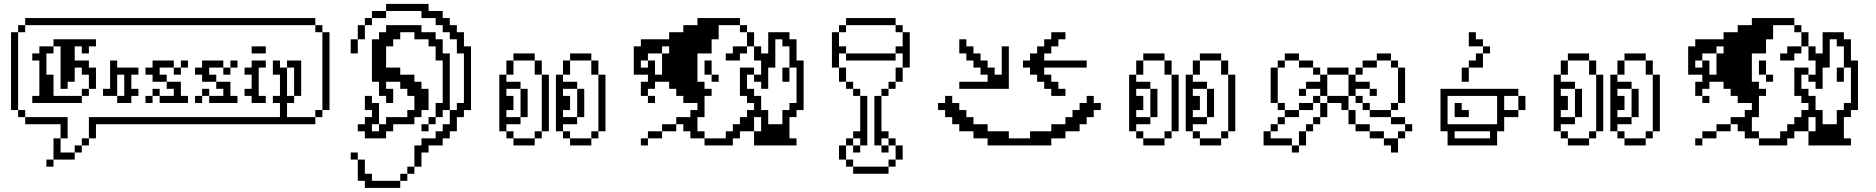

<svg xmlns="http://www.w3.org/2000/svg" viewBox="-20 -734 9469 969"><path d="M214.3 71.4V107.1H250V71.4ZM250 -35.7V71.4H357.1V35.7H285.7V-35.7ZM357.1 0V35.7H392.9V0ZM392.9 -35.7V0H428.6V-35.7ZM428.6 -142.9V-35.7H464.3V-107.1H1571.4V-142.9H1428.6V-214.3H1464.3V-250H1428.6V-392.9H1392.9V-428.6H1357.1V-357.1H1392.9V-250H1357.1V-214.3H1392.9V-142.9ZM285.7 -107.1V-35.7H321.4V-142.9H107.1V-107.1ZM107.1 -142.9V-178.6H71.4V-142.9ZM71.4 -178.6V-571.4H35.7V-178.6ZM71.4 -607.1V-571.4H107.1V-607.1ZM107.1 -642.9V-607.1H1571.4V-642.9ZM1571.4 -178.6V-142.9H1607.1V-178.6ZM1607.1 -571.4V-178.6H1642.9V-571.4ZM1607.1 -571.4V-607.1H1571.4V-571.4ZM142.9 -250V-214.3H392.9V-250H250V-357.1H214.3V-464.3H250V-500H178.6V-464.3H142.9V-428.6H178.6V-250ZM250 -535.7V-500H285.7V-285.7H321.4V-321.4H357.1V-392.9H392.9V-357.1H428.6V-285.7H464.3V-392.9H428.6V-428.6H357.1V-500H392.9V-464.3H428.6V-500H464.3V-535.7ZM392.9 -285.7V-250H428.6V-285.7ZM535.7 -285.7H500V-250H571.4V-357.1H607.1V-250H571.4V-214.3H642.9V-250H678.6V-285.7H642.9V-357.1H678.6V-392.9H571.4V-428.6H535.7ZM857.1 -285.7V-250H785.7V-214.3H928.6V-250H892.9V-321.4H821.4V-285.7ZM785.7 -250V-285.7H750V-250ZM750 -357.1V-321.4H821.4V-357.1H785.7V-392.9H857.1V-428.6H750V-392.9H714.3V-357.1ZM857.1 -392.9V-357.1H892.9V-392.9ZM892.9 -428.6V-392.9H928.6V-428.6ZM714.3 -250V-214.3H750V-250ZM1107.1 -285.7V-250H1035.7V-214.3H1178.6V-250H1142.9V-321.4H1071.4V-285.7ZM1035.7 -250V-285.7H1000V-250ZM1000 -357.1V-321.4H1071.4V-357.1H1035.7V-392.9H1107.1V-428.6H1000V-392.9H964.3V-357.1ZM1107.1 -392.9V-357.1H1142.9V-392.9ZM1142.9 -428.6V-392.9H1178.6V-428.6ZM964.3 -250V-214.3H1000V-250ZM1250 -392.9H1214.3V-357.1H1250V-285.7H1214.3V-250H1250V-214.3H1321.4V-250H1285.7V-392.9H1321.4V-428.6H1250ZM1250 -500V-464.3H1321.4V-500ZM1428.6 -428.6V-392.9H1464.3V-250H1500V-428.6Z M1750 35.7V71.4H1785.7V35.7ZM1785.7 71.4V178.6H1821.4V214.3H2000V178.6H1857.1V142.9H1821.4V71.4ZM2000 142.9V178.6H2035.7V142.9ZM2035.7 107.1V142.9H2071.4V107.1ZM2071.4 0V107.1H2107.1V35.7H2142.9V0H2214.3V-35.7H2250V-71.4H2285.7V-142.9H2321.4V-178.6H2357.1V-500H2321.4V-571.4H2285.7V-607.1H2250V-642.9H2214.3V-678.6H2142.9V-714.3H1928.6V-678.6H2107.1V-642.9H2178.6V-607.1H2214.3V-571.4H2250V-535.7H2285.7V-464.3H2321.4V-214.3H2285.7V-178.6H2250V-107.1H2214.3V-71.4H2178.6V-35.7H2107.1V0ZM2250 -178.6V-464.3H2214.3V-535.7H2178.6V-571.4H2107.1V-607.1H1928.6V-571.4H1892.9V-535.7H1857.1V-321.4H1892.9V-250H1928.6V-214.3H1964.3V-285.7H1928.6V-321.4H2000V-285.7H2035.7V-250H2071.4V-178.6H2035.7V-142.9H1928.6V-107.1H1892.9V-71.4H1857.1V-107.1H1892.9V-214.3H1857.1V-250H1821.4V-178.6H1857.1V-142.9H1821.4V-107.1H1785.7V-71.4H1821.4V-35.7H1928.6V-71.4H1964.3V-107.1H2071.4V-142.9H2107.1V-178.6H2142.9V-285.7H2107.1V-321.4H2071.4V-357.1H2000V-392.9H1928.6V-500H1964.3V-535.7H2000V-571.4H2071.4V-535.7H2142.9V-500H2178.6V-428.6H2214.3V-214.3H2178.6V-142.9H2214.3V-178.6ZM1928.6 -678.6H1857.1V-642.9H1928.6ZM1821.4 -642.9V-607.1H1857.1V-642.9ZM1785.7 -607.1V-535.7H1821.4V-607.1ZM1750 -535.7V-464.3H1785.7V-535.7ZM2142.9 -142.9V-107.1H2178.6V-142.9ZM2107.1 -107.1V-71.4H2142.9V-107.1Z M2678.6 -35.7H2571.4V0H2678.6ZM2500 -357.1V-71.4H2535.7V-107.1H2607.1V-142.9H2535.7V-178.6H2571.4V-250H2535.7V-285.7H2607.1V-321.4H2535.7V-357.1ZM2571.4 -35.7V-71.4H2535.7V-35.7ZM2678.6 -71.4V-35.7H2714.3V-71.4ZM2714.3 -357.1V-71.4H2750V-357.1ZM2535.7 -428.6V-357.1H2571.4V-428.6ZM2571.4 -464.3V-428.6H2678.6V-464.3ZM2678.6 -428.6V-357.1H2714.3V-428.6ZM2607.1 -285.7V-142.9H2642.9V-285.7ZM2964.3 -35.7H2857.1V0H2964.3ZM2785.7 -357.1V-71.4H2821.4V-107.1H2892.9V-142.9H2821.4V-178.6H2857.1V-250H2821.4V-285.7H2892.9V-321.4H2821.4V-357.1ZM2857.1 -35.7V-71.4H2821.4V-35.7ZM2964.3 -71.4V-35.7H3000V-71.4ZM2821.4 -428.6V-357.1H2857.1V-428.6ZM2857.1 -464.3V-428.6H2964.3V-464.3ZM2964.3 -428.6V-357.1H3000V-428.6ZM2892.9 -285.7V-142.9H2928.6V-285.7ZM3000 -357.1V-71.4H3035.7V-357.1Z M3214.3 -35.7V0H3250V-35.7ZM3250 -71.4V-35.7H3321.4V-71.4ZM3321.4 -107.1V-71.4H3392.9V-107.1ZM3392.9 -142.9V-107.1H3428.6V-71.4H3464.3V-35.7H3535.7V-71.4H3500V-142.9H3535.7V-250H3571.4V-285.7H3535.7V-321.4H3500V-464.3H3571.4V-535.7H3607.1V-607.1H3714.3V-642.9H3500V-607.1H3428.6V-571.4H3357.1V-535.7H3214.3V-500H3178.6V-357.1H3250V-321.4H3214.3V-250H3250V-285.7H3285.7V-321.4H3357.1V-285.7H3392.9V-250H3428.6V-214.3H3500V-178.6H3464.3V-142.9ZM3535.7 -35.7V0H3678.6V-35.7H3714.3V-71.4H3785.7V-142.9H3821.4V-71.4H3785.7V0H4000V-35.7H3964.3V-142.9H4000V-178.6H4035.7V-428.6H4000V-535.7H3964.3V-571.4H3857.1V-464.3H3821.4V-500H3785.7V-428.6H3821.4V-357.1H3785.7V-321.4H3821.4V-285.7H3857.1V-392.9H3892.9V-535.7H3928.6V-500H3964.3V-392.9H4000V-214.3H3964.3V-178.6H3928.6V-107.1H3857.1V-178.6H3821.4V-250H3785.7V-285.7H3750V-357.1H3785.7V-392.9H3714.3V-250H3750V-214.3H3785.7V-178.6H3750V-142.9H3714.3V-107.1H3678.6V-71.4H3642.9V-35.7ZM3750 -571.4V-500H3785.7V-571.4ZM3750 -571.4V-607.1H3714.3V-571.4ZM3750 -500H3678.6V-464.3H3642.9V-428.6H3714.3V-464.3H3750ZM3535.7 -428.6V-357.1H3571.4V-428.6ZM3571.4 -357.1V-321.4H3607.1V-357.1ZM3250 -250V-214.3H3285.7V-250ZM3250 -392.9H3214.3V-428.6H3250V-464.3H3321.4V-500H3357.1V-464.3H3321.4V-357.1H3285.7V-428.6H3250ZM3928.6 -392.9V-321.4H3964.3V-392.9Z M4285.7 107.1V71.4H4250V107.1ZM4285.7 107.1V142.9H4464.3V107.1ZM4464.3 71.4V107.1H4500V71.4ZM4500 0V71.4H4535.7V0ZM4500 0V-35.7H4464.3V0ZM4250 71.4V0H4214.3V71.4ZM4428.6 0V-35.7H4464.3V-71.4H4428.6V-250H4392.9V0ZM4428.6 0V35.7H4464.3V0ZM4285.7 0V-35.7H4250V0ZM4285.7 0V35.7H4321.4V0ZM4285.7 -71.4V-35.7H4321.4V0H4357.1V-250H4321.4V-71.4ZM4321.4 -250V-285.7H4285.7V-250ZM4428.6 -285.7V-250H4464.3V-285.7ZM4464.3 -321.4V-285.7H4500V-321.4ZM4500 -392.9V-321.4H4535.7V-392.9ZM4535.7 -464.3V-392.9H4571.4V-571.4H4535.7V-500H4500V-464.3ZM4535.7 -571.4V-607.1H4500V-571.4ZM4285.7 -285.7V-321.4H4250V-285.7ZM4250 -321.4V-392.9H4214.3V-321.4ZM4214.3 -392.9V-464.3H4250V-500H4214.3V-571.4H4178.6V-392.9ZM4214.3 -607.1V-571.4H4250V-607.1ZM4250 -464.3V-428.6H4500V-464.3ZM4500 -607.1V-642.9H4250V-607.1Z M4821.4 -535.7V-464.3H4857.1V-428.6H4892.9V-392.9H4928.6V-357.1H4964.3V-321.4H4821.4V-285.7H5071.4V-500H5035.7V-357.1H5000V-392.9H4964.3V-428.6H4928.6V-464.3H4892.9V-500H4857.1V-535.7ZM5071.4 -35.7V-71.4H4964.3V-107.1H4892.9V-142.9H4857.1V-178.6H4821.4V-214.3H4785.7V-250H4750V-214.3H4714.3V-178.6H4750V-142.9H4785.7V-107.1H4821.4V-71.4H4892.9V-35.7H4964.3V0H5285.7V-35.7H5357.1V-71.4H5428.6V-107.1H5464.3V-142.9H5500V-178.6H5535.7V-214.3H5500V-250H5464.3V-214.3H5428.6V-178.6H5392.9V-142.9H5357.1V-107.1H5285.7V-71.4H5178.6V-35.7ZM5178.6 -428.6H5142.9V-392.9H5178.6V-357.1H5214.3V-321.4H5250V-285.7H5285.7V-250H5357.1V-285.7H5321.4V-321.4H5285.7V-357.1H5250V-392.9H5464.3V-428.6H5250V-464.3H5285.7V-500H5321.4V-535.7H5357.1V-571.4H5285.7V-535.7H5250V-500H5214.3V-464.3H5178.6Z M5857.1 -35.7H5750V0H5857.1ZM5678.6 -357.1V-71.4H5714.3V-107.1H5785.7V-142.9H5714.3V-178.6H5750V-250H5714.3V-285.7H5785.7V-321.4H5714.3V-357.1ZM5750 -35.7V-71.4H5714.3V-35.7ZM5857.1 -71.4V-35.7H5892.9V-71.4ZM5892.9 -357.1V-71.4H5928.6V-357.1ZM5714.3 -428.6V-357.1H5750V-428.6ZM5750 -464.3V-428.6H5857.1V-464.3ZM5857.1 -428.6V-357.1H5892.9V-428.6ZM5785.7 -285.7V-142.9H5821.4V-285.7ZM6142.9 -35.7H6035.7V0H6142.9ZM5964.3 -357.1V-71.4H6000V-107.1H6071.4V-142.9H6000V-178.6H6035.7V-250H6000V-285.7H6071.4V-321.4H6000V-357.1ZM6035.7 -35.7V-71.4H6000V-35.7ZM6142.9 -71.4V-35.7H6178.6V-71.4ZM6000 -428.6V-357.1H6035.7V-428.6ZM6035.7 -464.3V-428.6H6142.9V-464.3ZM6142.9 -428.6V-357.1H6178.6V-428.6ZM6071.4 -285.7V-142.9H6107.1V-285.7ZM6178.6 -357.1V-71.4H6214.3V-357.1Z M6500 0V-35.7H6392.9V-71.4H6357.1V0ZM6500 0V35.7H6535.7V0ZM6392.9 -107.1V-71.4H6428.6V-107.1ZM6428.6 -142.9V-107.1H6464.3V-142.9ZM6464.3 -178.6V-214.3H6428.6V-178.6ZM6464.3 -178.6V-142.9H6535.7V-178.6ZM6428.6 -214.3V-392.9H6392.9V-214.3ZM6428.6 -428.6V-392.9H6464.3V-428.6ZM6464.3 -464.3V-428.6H6535.7V-464.3ZM6535.7 -428.6V-392.9H6607.1V-428.6ZM6607.1 -392.9V-357.1H6642.9V-392.9ZM6642.9 -357.1V-321.4H6571.4V-285.7H6642.9V-250H6678.6V-357.1ZM6535.7 -285.7V-250H6571.4V-285.7ZM6607.1 -250V-214.3H6642.9V-250ZM6607.1 -214.3H6535.7V-178.6H6607.1ZM6535.7 -71.4V0H6571.4V-71.4ZM6571.4 -107.1V-71.4H6607.1V-107.1ZM6607.1 -142.9V-107.1H6642.9V-142.9ZM6642.9 -214.3V-142.9H6678.6V-214.3ZM6678.6 -250V-214.3H6750V-178.6H6785.7V-250ZM6785.7 -178.6V-107.1H6821.4V-178.6ZM6821.4 -107.1V-71.4H6892.9V-107.1ZM6892.9 -71.4V-35.7H6964.3V-71.4ZM6964.3 -35.7V0H7000V35.7H7035.7V-35.7ZM7035.7 -71.4V-35.7H7071.4V-71.4ZM7071.4 -107.1V-142.9H7000V-107.1ZM7071.4 -107.1V-71.4H7107.1V-107.1ZM7000 -142.9V-178.6H6892.9V-142.9ZM6892.9 -178.6V-214.3H6857.1V-178.6ZM6857.1 -214.3V-250H6821.4V-214.3ZM6821.4 -250V-285.7H6892.9V-321.4H6821.4V-357.1H6785.7V-250ZM6785.7 -357.1V-392.9H6678.6V-357.1ZM6821.4 -392.9V-357.1H6857.1V-392.9ZM6892.9 -285.7V-250H6928.6V-285.7ZM6857.1 -428.6V-392.9H6928.6V-428.6ZM6928.6 -464.3V-428.6H7000V-464.3ZM7000 -428.6V-392.9H7035.7V-428.6ZM7035.7 -392.9V-214.3H7071.4V-392.9ZM7000 -214.3V-178.6H7035.7V-214.3Z M7285.7 -71.4V0H7535.7V-71.4H7571.4V-142.9H7642.9V-178.6H7571.4V-250H7642.9V-285.7H7250V-71.4ZM7285.7 -107.1V-250H7535.7V-107.1ZM7642.9 -250V-178.6H7678.6V-250ZM7321.4 -214.3V-142.9H7392.9V-178.6H7357.1V-214.3ZM7321.4 -35.7V-71.4H7500V-35.7ZM7357.1 -392.9V-321.4H7392.9V-392.9ZM7392.9 -428.6V-392.9H7464.3V-464.3H7428.6V-428.6ZM7464.3 -500V-535.7H7428.6V-571.4H7392.9V-500ZM7464.3 -500V-464.3H7500V-500Z M8000 -35.7H7892.9V0H8000ZM7821.4 -357.1V-71.4H7857.1V-107.1H7928.6V-142.9H7857.1V-178.6H7892.9V-250H7857.1V-285.7H7928.6V-321.4H7857.1V-357.1ZM7892.9 -35.7V-71.4H7857.1V-35.7ZM8000 -71.4V-35.7H8035.7V-71.4ZM8035.7 -357.1V-71.4H8071.4V-357.1ZM7857.1 -428.6V-357.1H7892.9V-428.6ZM7892.9 -464.3V-428.6H8000V-464.3ZM8000 -428.6V-357.1H8035.7V-428.6ZM7928.6 -285.7V-142.9H7964.3V-285.7ZM8285.7 -35.7H8178.6V0H8285.7ZM8107.1 -357.1V-71.4H8142.9V-107.1H8214.3V-142.9H8142.9V-178.6H8178.6V-250H8142.9V-285.7H8214.3V-321.4H8142.9V-357.1ZM8178.6 -35.7V-71.4H8142.9V-35.7ZM8285.7 -71.4V-35.7H8321.4V-71.4ZM8142.9 -428.6V-357.1H8178.6V-428.6ZM8178.6 -464.3V-428.6H8285.7V-464.3ZM8285.7 -428.6V-357.1H8321.4V-428.6ZM8214.3 -285.7V-142.9H8250V-285.7ZM8321.4 -357.1V-71.4H8357.1V-357.1Z M8535.7 -35.7V0H8571.4V-35.7ZM8571.4 -71.4V-35.7H8642.9V-71.4ZM8642.9 -107.1V-71.4H8714.3V-107.1ZM8714.3 -142.9V-107.1H8750V-71.4H8785.7V-35.7H8857.1V-71.4H8821.4V-142.9H8857.1V-250H8892.9V-285.7H8857.1V-321.4H8821.4V-464.3H8892.9V-535.7H8928.6V-607.1H9035.7V-642.9H8821.4V-607.1H8750V-571.4H8678.6V-535.7H8535.7V-500H8500V-357.1H8571.4V-321.4H8535.7V-250H8571.4V-285.7H8607.1V-321.4H8678.6V-285.7H8714.3V-250H8750V-214.3H8821.4V-178.6H8785.7V-142.9ZM8857.1 -35.7V0H9000V-35.7H9035.7V-71.4H9107.1V-142.9H9142.9V-71.4H9107.1V0H9321.4V-35.7H9285.7V-142.9H9321.4V-178.6H9357.1V-428.6H9321.4V-535.7H9285.7V-571.4H9178.6V-464.3H9142.9V-500H9107.1V-428.6H9142.9V-357.1H9107.1V-321.4H9142.9V-285.7H9178.6V-392.9H9214.3V-535.7H9250V-500H9285.7V-392.9H9321.4V-214.3H9285.7V-178.6H9250V-107.1H9178.6V-178.6H9142.9V-250H9107.1V-285.7H9071.4V-357.1H9107.1V-392.9H9035.7V-250H9071.4V-214.3H9107.1V-178.6H9071.4V-142.9H9035.7V-107.1H9000V-71.4H8964.3V-35.7ZM9071.4 -571.4V-500H9107.1V-571.4ZM9071.4 -571.4V-607.1H9035.7V-571.4ZM9071.4 -500H9000V-464.3H8964.3V-428.6H9035.7V-464.3H9071.4ZM8857.1 -428.6V-357.1H8892.9V-428.6ZM8892.9 -357.1V-321.4H8928.6V-357.1ZM8571.4 -250V-214.3H8607.1V-250ZM8571.4 -392.9H8535.7V-428.6H8571.4V-464.3H8642.9V-500H8678.6V-464.3H8642.9V-357.1H8607.1V-428.6H8571.4ZM9250 -392.9V-321.4H9285.7V-392.9Z"/></svg>

Font: Gossip Icons Med Pixel
Style: Regular
Weight: 500
Designer: Deborah Khodanovich
Version: Version 1.001;Glyphs 3.3.1 (3343)